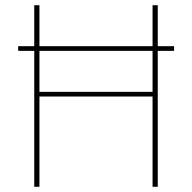

<svg xmlns="http://www.w3.org/2000/svg" viewBox="-20 -720 741 740"><path d="M50 -524V-542H651V-524ZM568 0V-700H588V0ZM112 0V-700H132V0ZM118 -348V-366H584V-348Z"/></svg>

Font: DM Sans 9pt Thin
Style: Regular
Weight: 250
Version: Version 4.004;gftools[0.9.30]